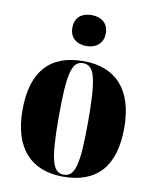

<svg xmlns="http://www.w3.org/2000/svg" viewBox="-87 -839 739 916"><g transform="rotate(10 282.5 -381.5)"><path d="M283 -623C327 -623 364 -648 364 -698C364 -750 327 -773 283 -773C237 -773 202 -750 202 -698C202 -648 237 -623 283 -623ZM281 10C444 10 529 -82 529 -270C529 -458 436 -550 284 -550C121 -550 36 -458 36 -270C36 -82 129 10 281 10ZM283 0C229 0 212 -58 212 -270C212 -482 229 -540 282 -540C337 -540 354 -482 354 -270C354 -58 337 0 283 0Z"/></g></svg>

Font: Noto Serif Display Condensed Black
Style: Regular
Weight: 900
Width: 3
Designer: Monotype Design Team
Foundry: Monotype Imaging Inc.
Version: Version 2.009